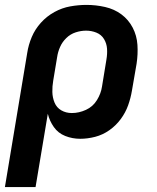

<svg xmlns="http://www.w3.org/2000/svg" viewBox="-45 -558 641 783"><path d="M-25 205H100L150 -94Q157 -65 174.5 -40Q192 -15 221 -3.5Q250 8 282 8Q312 8 343 0Q374 -8 401 -27Q428 -46 447.5 -72.5Q467 -99 477.5 -128.5Q488 -158 493 -188L512 -298Q518 -337 515.5 -375Q513 -413 496 -445.5Q479 -478 450 -499.5Q421 -521 383.5 -529.5Q346 -538 308 -538Q275 -538 241.5 -532Q208 -526 177 -509Q146 -492 122 -465.5Q98 -439 84.5 -407Q71 -375 66 -342ZM248 -97Q224 -97 205 -108Q186 -119 177.5 -139.5Q169 -160 168.5 -183Q168 -206 172 -229L188 -325Q191 -346 200 -366.5Q209 -387 225.5 -403Q242 -419 263.5 -426Q285 -433 306 -433Q328 -433 348 -425Q368 -417 379 -399Q390 -381 391.5 -359.5Q393 -338 389 -315L371 -205Q367 -177 350.5 -150Q334 -123 305.5 -110Q277 -97 248 -97Z"/></svg>

Font: Iosevka Sparkle
Style: Bold Italic
Weight: 700
Italic angle: -9°
Designer: Belleve Invis
Foundry: Belleve Invis
Version: Version 4.5.0; ttfautohint (v1.8.3)